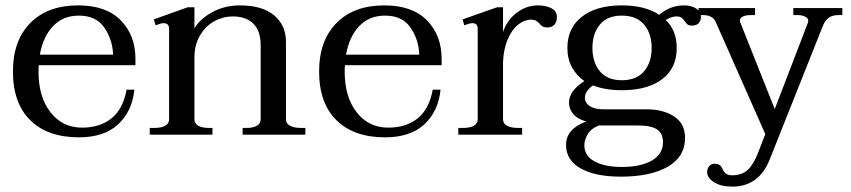

<svg xmlns="http://www.w3.org/2000/svg" viewBox="-20 -500 3161 713"><path d="M124 -258Q123 -250 123 -234Q123 -140 167.5 -83Q212 -26 285 -26Q351 -26 394 -60.5Q437 -95 450 -167H479Q471 -87 419 -38.5Q367 10 273 10Q157 10 92.5 -53.5Q28 -117 28 -235Q28 -349 92.5 -414.5Q157 -480 270 -480Q374 -480 428.5 -424.5Q483 -369 483 -281V-258ZM128 -297H400Q398 -353 367.5 -397.5Q337 -442 273 -442Q214 -442 177 -403Q140 -364 128 -297Z M1114 -25V0H881V-25H897Q920 -25 934 -33Q948 -41 948 -57V-332Q948 -385 921 -412Q894 -439 844 -439Q809 -439 776.5 -421.5Q744 -404 723 -369Q702 -334 702 -285V-57Q702 -41 716.5 -33Q731 -25 754 -25H769V0H536V-25H555Q579 -25 593.5 -33Q608 -41 608 -57V-393Q608 -414 587 -414Q578 -414 558 -406L551 -428L677 -473H702V-395Q724 -431 769.5 -455.5Q815 -480 871 -480Q954 -480 998 -443Q1042 -406 1042 -344V-57Q1042 -41 1057 -33Q1072 -25 1096 -25Z M1261 -258Q1260 -250 1260 -234Q1260 -140 1304.5 -83Q1349 -26 1422 -26Q1488 -26 1531 -60.5Q1574 -95 1587 -167H1616Q1608 -87 1556 -38.5Q1504 10 1410 10Q1294 10 1229.5 -53.5Q1165 -117 1165 -235Q1165 -349 1229.5 -414.5Q1294 -480 1407 -480Q1511 -480 1565.5 -424.5Q1620 -369 1620 -281V-258ZM1265 -297H1537Q1535 -353 1504.5 -397.5Q1474 -442 1410 -442Q1351 -442 1314 -403Q1277 -364 1265 -297Z M2048 -437Q2048 -418 2038.5 -408Q2029 -398 2012 -398Q2001 -398 1994.5 -402Q1988 -406 1983 -413Q1976 -420 1970 -423.5Q1964 -427 1953 -427Q1927 -427 1903.5 -408Q1880 -389 1865 -353Q1850 -317 1848 -270V-57Q1848 -41 1863 -33Q1878 -25 1902 -25H1919V0H1682V-25H1701Q1725 -25 1739.5 -33Q1754 -41 1754 -57V-393Q1754 -414 1734 -414Q1724 -414 1704 -406L1698 -428L1826 -473H1848V-381Q1862 -424 1898 -452Q1934 -480 1978 -480Q2007 -480 2027.5 -469.5Q2048 -459 2048 -437Z M2583 -439Q2583 -423 2574.5 -414Q2566 -405 2550 -405Q2539 -405 2533.5 -409Q2528 -413 2523 -421Q2517 -430 2510.5 -434.5Q2504 -439 2491 -439Q2476 -439 2452 -426Q2493 -387 2493 -322Q2493 -247 2439 -206Q2385 -165 2289 -165Q2227 -165 2182 -183Q2152 -161 2152 -137Q2152 -118 2170 -106Q2188 -94 2221 -94H2382Q2443 -94 2483.5 -67.5Q2524 -41 2524 12Q2524 82 2460 119Q2396 156 2285 156Q2191 156 2136.5 125.5Q2082 95 2082 38Q2082 -21 2157 -49Q2124 -58 2108.5 -77Q2093 -96 2093 -119Q2093 -162 2150 -199Q2120 -220 2103.5 -251Q2087 -282 2087 -322Q2087 -396 2141 -438Q2195 -480 2289 -480Q2376 -480 2428 -445Q2469 -480 2520 -480Q2548 -480 2565.5 -468Q2583 -456 2583 -439ZM2400 -322Q2400 -375 2372 -408.5Q2344 -442 2289 -442Q2235 -442 2207.5 -408.5Q2180 -375 2180 -322Q2180 -269 2207.5 -235.5Q2235 -202 2289 -202Q2344 -202 2372 -235.5Q2400 -269 2400 -322ZM2150 39Q2150 79 2188 99.5Q2226 120 2289 120Q2360 120 2401 96Q2442 72 2442 28Q2442 -4 2420.5 -19Q2399 -34 2349 -34H2204Q2175 -23 2162.5 -1.5Q2150 20 2150 39Z M3108 -470V-444H3094Q3072 -444 3058 -434.5Q3044 -425 3035 -402L2838 93Q2798 193 2699 193Q2657 193 2631.5 176.5Q2606 160 2606 140Q2606 127 2613 117.5Q2620 108 2635 108Q2656 108 2664 129Q2673 151 2698 151Q2735 151 2756.5 131Q2778 111 2794 70L2822 -2L2638 -418Q2627 -444 2590 -444H2574V-470H2784V-444H2768Q2746 -444 2735 -436.5Q2724 -429 2729 -417L2857 -95L2980 -415Q2985 -429 2973 -436.5Q2961 -444 2942 -444H2926V-470Z"/></svg>

Font: TavirajRegular
Style: Regular
Weight: 400
Designer: Katatrad Team
Foundry: CadsonDemak
Version: Version 1.001